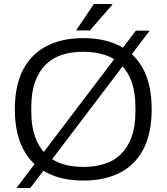

<svg xmlns="http://www.w3.org/2000/svg" viewBox="-20 -888 831 957"><path d="M395 12Q289 12 212.5 -27.5Q136 -67 95 -146Q54 -225 54 -343Q54 -462 95 -540.5Q136 -619 212.5 -658.5Q289 -698 395 -698Q502 -698 578.5 -658.5Q655 -619 695.5 -540.5Q736 -462 736 -343Q736 -225 695.5 -146Q655 -67 578.5 -27.5Q502 12 395 12ZM395 -56Q454 -56 502 -71.5Q550 -87 584 -121Q618 -155 636.5 -207Q655 -259 655 -332V-353Q655 -427 636.5 -479Q618 -531 584 -565Q550 -599 502 -614.5Q454 -630 395 -630Q336 -630 288.5 -614.5Q241 -599 207 -565Q173 -531 154.5 -479Q136 -427 136 -353V-332Q136 -259 154.5 -207Q173 -155 207 -121Q241 -87 288.5 -71.5Q336 -56 395 -56ZM62 49 657 -735H726L131 49ZM359 -736 448 -868H539L540 -865L428 -736Z"/></svg>

Font: Archivo SemiBold Light
Style: Regular
Weight: 300
Version: Version 2.001